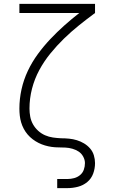

<svg xmlns="http://www.w3.org/2000/svg" viewBox="-20 -760 590 990"><path d="M275 210V163H328Q345 163 362 158.5Q379 154 392.5 143Q406 132 412 115.5Q418 99 418 81Q418 64 409 47.5Q400 31 385.5 21.5Q371 12 353.5 7Q336 2 318 1Q300 0 282 0Q264 0 246.5 -2.5Q229 -5 212 -10Q195 -15 179 -23Q163 -31 148.5 -42Q134 -53 122.5 -66.5Q111 -80 102.5 -96Q94 -112 89 -129Q84 -146 82 -164Q80 -182 80 -200Q80 -250 91 -299.5Q102 -349 123.5 -394.5Q145 -440 175 -481Q205 -522 239.5 -558.5Q274 -595 311.5 -628.5Q349 -662 389 -693H80V-740H470V-693Q428 -662 387.5 -629.5Q347 -597 310 -561Q273 -525 240 -484.5Q207 -444 182.5 -398.5Q158 -353 145 -302.5Q132 -252 132 -200Q132 -179 136 -158Q140 -137 150.5 -118.5Q161 -100 177 -85.5Q193 -71 212.5 -62.5Q232 -54 253 -51Q274 -48 295 -47H296Q316 -47 336.5 -45Q357 -43 376.5 -37Q396 -31 413.5 -20.5Q431 -10 444.5 5.5Q458 21 464 41Q470 61 470 81Q470 109 460.5 135Q451 161 430 178.5Q409 196 382 203Q355 210 328 210Z"/></svg>

Font: Lode Dark Term
Style: Regular
Weight: 400
Monospace: yes
Designer: Belleve Invis
Foundry: Belleve Invis
Version: Version 29.2.0